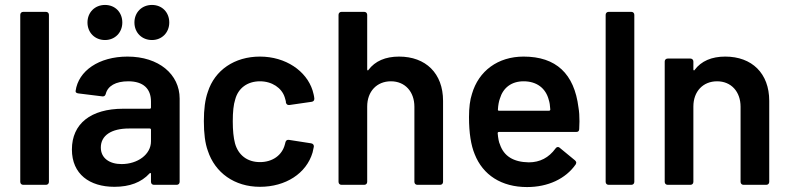

<svg xmlns="http://www.w3.org/2000/svg" viewBox="-20 -748 3192 777"><path d="M166 0C173 0 178 -5 178 -12V-688C178 -695 173 -700 166 -700H74C67 -700 62 -695 62 -688V-12C62 -5 67 0 74 0Z M472 -84C423 -84 388 -108 388 -151C388 -200 431 -228 502 -228H586C589 -228 591 -226 591 -223V-176C591 -123 537 -84 472 -84ZM496 -519C380 -519 297 -461 286 -380V-378C286 -374 290 -371 297 -370L394 -358H397C402 -358 406 -361 408 -368C416 -400 448 -419 499 -419C560 -419 591 -389 591 -337V-313C591 -310 589 -308 586 -308H479C347 -308 271 -247 271 -143C271 -43 343 8 443 8C505 8 552 -10 585 -46C586 -47 587 -48 588 -48C589 -48 591 -48 591 -44V-12C591 -5 596 0 603 0H695C702 0 707 -5 707 -12V-349C707 -447 623 -519 496 -519ZM405 -586C445 -586 475 -616 475 -657C475 -698 446 -728 405 -728C364 -728 334 -698 334 -657C334 -616 364 -586 405 -586ZM595 -586C635 -586 665 -616 665 -657C665 -698 636 -728 595 -728C554 -728 524 -698 524 -657C524 -616 554 -586 595 -586Z M1032 8C1136 8 1220 -46 1245 -131C1246 -136 1248 -143 1250 -154V-157C1250 -162 1246 -167 1239 -168L1149 -182H1146C1141 -182 1137 -179 1135 -172C1135 -171 1135 -170 1134 -169C1134 -167 1134 -165 1133 -164C1122 -120 1083 -92 1032 -92C980 -92 944 -121 931 -168C925 -191 922 -220 922 -257C922 -295 925 -325 932 -346C944 -391 981 -419 1032 -419C1081 -419 1120 -392 1132 -355C1133 -351 1135 -346 1136 -341C1137 -339 1137 -336 1137 -333C1139 -326 1143 -323 1149 -323H1151L1241 -336C1248 -337 1252 -341 1252 -348V-350C1251 -361 1248 -371 1245 -382C1220 -461 1136 -519 1032 -519C929 -519 849 -464 821 -376C810 -345 805 -306 805 -258C805 -208 810 -168 821 -138C850 -49 929 8 1032 8Z M1595 -519C1540 -519 1498 -501 1471 -465C1470 -464 1470 -463 1469 -463C1469 -463 1466 -463 1466 -467V-688C1466 -695 1461 -700 1454 -700H1362C1355 -700 1350 -695 1350 -688V-12C1350 -5 1355 0 1362 0H1454C1461 0 1466 -5 1466 -12V-317C1466 -378 1505 -419 1562 -419C1619 -419 1657 -377 1657 -316V-12C1657 -5 1662 0 1669 0H1761C1768 0 1773 -5 1773 -12V-340C1773 -451 1703 -519 1595 -519Z M2321 -313C2304 -450 2230 -519 2099 -519C1995 -519 1917 -461 1890 -368C1882 -344 1878 -313 1878 -274C1878 -210 1886 -160 1901 -124C1934 -40 2009 9 2113 9C2197 9 2269 -24 2310 -83C2311 -86 2312 -88 2312 -90C2312 -93 2310 -96 2307 -99L2245 -150C2243 -152 2241 -153 2238 -153C2234 -153 2231 -151 2228 -147C2201 -110 2165 -91 2120 -91C2058 -92 2019 -116 2003 -164C1999 -172 1996 -187 1994 -209C1994 -212 1996 -214 1999 -214H2312C2320 -214 2324 -218 2324 -226L2325 -257C2325 -278 2324 -296 2321 -313ZM2099 -419C2152 -419 2189 -391 2201 -343C2204 -334 2206 -322 2207 -305C2207 -302 2205 -300 2202 -300H1999C1996 -300 1995 -301 1995 -303V-305C1996 -323 1999 -338 2003 -349C2016 -393 2050 -419 2099 -419Z M2535 0C2542 0 2547 -5 2547 -12V-688C2547 -695 2542 -700 2535 -700H2443C2436 -700 2431 -695 2431 -688V-12C2431 -5 2436 0 2443 0Z M2915 -519C2860 -519 2818 -501 2791 -465C2790 -464 2790 -463 2789 -463C2789 -463 2786 -463 2786 -467V-499C2786 -506 2781 -511 2774 -511H2682C2675 -511 2670 -506 2670 -499V-12C2670 -5 2675 0 2682 0H2774C2781 0 2786 -5 2786 -12V-317C2786 -378 2825 -419 2882 -419C2939 -419 2977 -377 2977 -316V-12C2977 -5 2982 0 2989 0H3081C3088 0 3093 -5 3093 -12V-340C3093 -451 3023 -519 2915 -519Z"/></svg>

Font: Barlow SemiBold Numbers
Style: Regular
Weight: 600
Designer: Jeremy Tribby
Foundry: Tribby Type
Version: Version 1.408